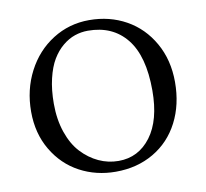

<svg xmlns="http://www.w3.org/2000/svg" viewBox="-76 -740 892 833"><g transform="rotate(-10 370.5 -324.0)"><path d="M689 -329.1Q689 -230 649.2 -152.8Q609.4 -75.7 536.4 -33Q463.4 9.8 369.1 9.8Q282.7 9.8 210.9 -28.6Q139.2 -66.9 95.5 -140.6Q51.8 -214.4 51.8 -310.1Q51.8 -406.7 93.3 -486.6Q134.8 -566.4 207.3 -612.3Q279.8 -658.2 368.2 -658.2Q458 -658.2 530.8 -617.7Q603.5 -577.1 646.2 -501.7Q689 -426.3 689 -329.1ZM355 -613.8Q325.2 -613.8 297.1 -604.2Q269 -594.7 242.9 -573Q216.8 -551.3 197.5 -519Q178.2 -486.8 166.5 -437.5Q154.8 -388.2 154.8 -327.1Q154.8 -257.3 174.3 -200.7Q193.8 -144 227.1 -108.4Q260.3 -72.8 301.8 -53.5Q343.3 -34.2 389.2 -34.2Q477.1 -34.2 531.5 -106.7Q585.9 -179.2 585.9 -310.1Q585.9 -461.9 524.9 -537.8Q463.9 -613.8 355 -613.8Z"/></g></svg>

Font: Linux Biolinum
Style: Regular
Weight: 400
Designer: Philipp H. Poll
Foundry: Philipp H. Poll
Version: Version 0.6.4